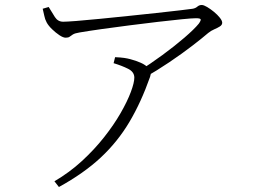

<svg xmlns="http://www.w3.org/2000/svg" viewBox="-20 -713 1040 769"><path d="M151 -678 175 -685Q188 -663 200 -644.5Q212 -626 233 -626Q246 -626 285.5 -629Q325 -632 379.5 -637.5Q434 -643 493 -649Q552 -655 606.5 -661Q661 -667 700 -671.5Q739 -676 752 -678Q763 -680 770.5 -686.5Q778 -693 788 -693Q796 -693 809.5 -685Q823 -677 837 -665.5Q851 -654 860.5 -642Q870 -630 870 -622Q870 -613 860.5 -607Q851 -601 838 -595.5Q825 -590 814 -581Q792 -562 750.5 -530Q709 -498 658.5 -464Q608 -430 557 -401L536 -428Q582 -457 630.5 -492.5Q679 -528 718.5 -562Q758 -596 776 -618Q786 -632 783.5 -636Q781 -640 765 -640Q750 -640 709 -636Q668 -632 613 -625.5Q558 -619 499 -611.5Q440 -604 387 -596.5Q334 -589 299 -583Q280 -580 272 -575Q264 -570 259 -566Q254 -562 243 -562Q233 -562 218 -572Q203 -582 188.5 -596Q174 -610 167 -623Q160 -636 157.5 -649.5Q155 -663 151 -678ZM435 -460 441 -484Q464 -483 477.5 -481Q491 -479 502 -476Q525 -470 544 -461.5Q563 -453 574 -441Q582 -433 584 -426.5Q586 -420 581 -405Q545 -303 498 -224Q451 -145 383.5 -82Q316 -19 216 36L198 13Q258 -22 308 -68Q358 -114 397 -163.5Q436 -213 463 -260Q490 -307 504 -344.5Q518 -382 518 -402Q518 -425 493 -437.5Q468 -450 435 -460Z"/></svg>

Font: Noto Serif SC
Style: Regular
Weight: 200
Designer: Ryoko NISHIZUKA 西塚涼子 (kana & ideographs); Frank Grießhammer (Latin, Greek & Cyrillic); Wenlong ZHANG 张文龙 (bopomofo); San
Foundry: Adobe
Version: Version 2.001;hotconv 1.1.0;makeotfexe 2.6.0